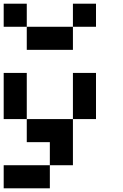

<svg xmlns="http://www.w3.org/2000/svg" viewBox="-20 -1020 665 1040"><path d="M0 -875V-1000H125V-875ZM375 -875V-1000H500V-875ZM125 -875H375V-750H125ZM125 -375H0V-625H125ZM375 -375V-625H500V-375ZM375 -125H250V-250H125V-375H375ZM250 -125V0H0V-125Z"/></svg>

Font: Tiny5
Style: Regular
Weight: 400
Designer: Stefan Schmidt
Foundry: Made with Bits'n'Picas by Kreative Software
Version: Version 1.002; ttfautohint (v1.8.4.7-5d5b)